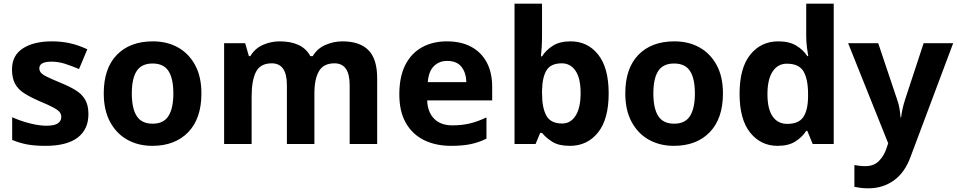

<svg xmlns="http://www.w3.org/2000/svg" viewBox="-20 -780 5183 1040"><path d="M459 -162Q459 -79 400.5 -34.5Q342 10 226 10Q169 10 128 2.5Q87 -5 46 -22V-145Q90 -125 141 -112Q192 -99 231 -99Q275 -99 293.5 -112Q312 -125 312 -146Q312 -160 304.5 -171Q297 -182 272 -196Q247 -210 194 -232Q143 -254 110 -275.5Q77 -297 61 -327.5Q45 -358 45 -404Q45 -480 104 -518Q163 -556 261 -556Q312 -556 358 -546Q404 -536 453 -513L408 -406Q368 -423 332 -434.5Q296 -446 259 -446Q226 -446 209.5 -437Q193 -428 193 -410Q193 -397 201.5 -386.5Q210 -376 234.5 -364Q259 -352 307 -332Q354 -313 388 -292.5Q422 -272 440.5 -241.5Q459 -211 459 -162Z M1071 -273.7Q1071 -138 999.5 -64Q928 10 805 10Q729.1 10 669.8 -23.1Q610.4 -56.2 576.2 -119.8Q542 -183.4 542 -274Q542 -410 613 -483Q684 -556 808 -556Q885.4 -556 944.2 -523Q1003 -490 1037 -427.3Q1071 -364.5 1071 -273.7ZM694 -274Q694 -193 720.5 -151.5Q747 -110 806.9 -110Q866 -110 892.5 -151.5Q919 -193 919 -274Q919 -355 892.5 -395.5Q866 -436 806.5 -436Q747 -436 720.5 -395.5Q694 -355 694 -274Z M1835 -556Q1928 -556 1975.5 -508.5Q2023 -461 2023 -356V0H1874V-319.4Q1874 -437 1791.8 -437Q1733 -437 1708 -395Q1683 -353 1683 -273.5V0H1534V-319.4Q1534 -437 1452 -437Q1390.3 -437 1366.6 -390.7Q1343 -344.4 1343 -257.4V0H1194V-546H1308L1328.2 -476H1336Q1361 -518 1404.5 -537Q1448 -556 1494.7 -556Q1555 -556 1597 -536.5Q1639 -517 1661 -476H1674Q1699 -518 1743.5 -537Q1788 -556 1835 -556Z M2401 -556Q2477 -556 2531.5 -527Q2586 -498 2616 -443Q2646 -388 2646 -308V-236H2294Q2296 -173 2331.5 -137Q2367 -101 2430 -101Q2483 -101 2526 -111.5Q2569 -122 2615 -144V-29Q2575 -9 2530.5 0.5Q2486 10 2423 10Q2341 10 2278 -20.5Q2215 -51 2179 -113Q2143 -175 2143 -269Q2143 -365 2175.5 -428.5Q2208 -492 2266 -524Q2324 -556 2401 -556ZM2402 -450Q2359 -450 2330.5 -422Q2302 -394 2297 -335H2506Q2505 -385 2480 -417.5Q2455 -450 2402 -450Z M2916 -583Q2916 -552 2914 -522Q2912 -492 2910 -475H2916Q2938 -509 2975 -532.5Q3012 -556 3071 -556Q3163 -556 3220 -484.5Q3277 -413 3277 -274Q3277 -134 3219 -62Q3161 10 3067 10Q3007 10 2972.5 -11.5Q2938 -33 2916 -60H2906L2881 0H2767V-760H2916ZM3023 -437Q2965 -437 2941.5 -401Q2918 -365 2916 -291V-275Q2916 -196 2939.5 -153.5Q2963 -111 3025 -111Q3071 -111 3098 -153.5Q3125 -196 3125 -276Q3125 -356 3097.5 -396.5Q3070 -437 3023 -437Z M3896 -273.7Q3896 -138 3824.5 -64Q3753 10 3630 10Q3554.1 10 3494.8 -23.1Q3435.4 -56.2 3401.2 -119.8Q3367 -183.4 3367 -274Q3367 -410 3438 -483Q3509 -556 3633 -556Q3710.4 -556 3769.2 -523Q3828 -490 3862 -427.3Q3896 -364.5 3896 -273.7ZM3519 -274Q3519 -193 3545.5 -151.5Q3572 -110 3631.9 -110Q3691 -110 3717.5 -151.5Q3744 -193 3744 -274Q3744 -355 3717.5 -395.5Q3691 -436 3631.5 -436Q3572 -436 3545.5 -395.5Q3519 -355 3519 -274Z M4192 10Q4101 10 4043.5 -61.5Q3986 -133 3986 -272Q3986 -412 4044 -484Q4102 -556 4196 -556Q4255 -556 4293 -533Q4331 -510 4353 -476H4358Q4355 -492 4351 -522.5Q4347 -553 4347 -585V-760H4496V0H4382L4353 -71H4347Q4325 -37 4288 -13.5Q4251 10 4192 10ZM4244 -109Q4306 -109 4331 -145.5Q4356 -182 4357 -255V-271Q4357 -351 4332.5 -393Q4308 -435 4242 -435Q4193 -435 4165 -392.5Q4137 -350 4137 -270Q4137 -190 4165 -149.5Q4193 -109 4244 -109Z M4574 -546H4737L4840 -239Q4848 -217 4852 -193.5Q4856 -170 4858 -144H4861Q4864 -170 4869.5 -193.5Q4875 -217 4882 -239L4983 -546H5143L4912 70Q4881 155 4821.5 197.5Q4762 240 4684 240Q4659 240 4640.5 237.5Q4622 235 4608 232V114Q4619 116 4634.5 118Q4650 120 4667 120Q4714 120 4741.5 91.5Q4769 63 4782 23L4791 -4Z"/></svg>

Font: Noto Sans Ol Chiki
Style: Regular
Weight: 400
Designer: Monotype Design Team, Lewis McGuffie
Foundry: Monotype Imaging Inc.
Version: Version 2.003